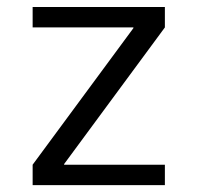

<svg xmlns="http://www.w3.org/2000/svg" viewBox="-20 -540 575 560"><path d="M75.2 -519.5H460.9V-460L167 -61.5V-59.6H460.9V0H75.2V-59.6L369.1 -458V-460H75.2Z"/></svg>

Font: Mgen+ 1c regular
Style: Regular
Weight: 400
Designer: [Source Han Sans]
Ryoko NISHIZUKA  (kana & ideographs); Paul D. Hunt (Latin, Greek & Cyrillic); Wenlong ZHANG  (bopomofo
Version: Version 1.059.20150602